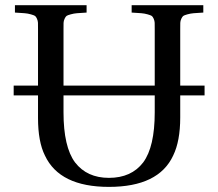

<svg xmlns="http://www.w3.org/2000/svg" viewBox="-20 -712 849 747"><path d="M33.2 -340.8V-378.9H127.9V-599.1Q127.9 -615.7 127.7 -623.3Q127.4 -630.9 123.8 -639.2Q120.1 -647.5 116.2 -650.1Q112.3 -652.8 100.1 -656.2Q87.9 -659.7 75.7 -660.6Q63.5 -661.6 38.1 -663.1V-691.9H316.9V-663.1Q291.5 -661.6 279.5 -660.6Q267.6 -659.7 255.1 -656.2Q242.7 -652.8 239 -650.1Q235.4 -647.5 231.4 -639.2Q227.5 -630.9 227.3 -623Q227.1 -615.2 227.1 -599.1V-378.9H582V-599.1Q582 -615.7 581.8 -623.3Q581.5 -630.9 577.9 -639.2Q574.2 -647.5 570.3 -650.1Q566.4 -652.8 554.2 -656.2Q542 -659.7 529.8 -660.6Q517.6 -661.6 492.2 -663.1V-691.9H771V-663.1Q745.6 -661.6 733.6 -660.6Q721.7 -659.7 709.2 -656.2Q696.8 -652.8 693.1 -650.1Q689.5 -647.5 685.5 -639.2Q681.6 -630.9 681.4 -623Q681.2 -615.2 681.2 -599.1V-378.9H775.9V-340.8H681.2V-254.9Q681.2 -163.1 653.8 -106.9Q597.2 15.1 403.8 15.1Q211.9 15.1 154.8 -106.9Q127.9 -160.6 127.9 -252.9V-340.8ZM227.1 -274.9Q227.1 -140.6 272 -80.1Q318.4 -20 403.8 -20Q491.2 -20 537.1 -80.1Q582 -140.6 582 -274.9V-340.8H227.1Z"/></svg>

Font: Heuristica
Style: Regular
Weight: 400
Version: Version 1.0.2